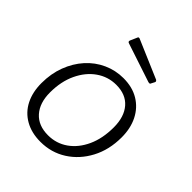

<svg xmlns="http://www.w3.org/2000/svg" viewBox="-209 -878 1017 1017"><g transform="rotate(45 299.0 -370.0)"><path d="M263 10Q196 10 147 -18Q98 -46 72.5 -96.5Q47 -147 47 -214Q47 -285 69.5 -344.5Q92 -404 131.5 -448Q171 -492 224 -516Q277 -540 336 -540Q403 -540 451 -511Q499 -482 525 -430.5Q551 -379 551 -311Q551 -218 512.5 -145.5Q474 -73 409 -31.5Q344 10 263 10ZM267 -43Q329 -43 378 -77.5Q427 -112 455.5 -174Q484 -236 484 -319Q484 -398 445 -443Q406 -488 334 -488Q273 -488 223 -453Q173 -418 143.5 -355.5Q114 -293 114 -211Q114 -133 154 -88Q194 -43 267 -43ZM237 -746Q239 -749 241.5 -749.5Q244 -750 247 -749L464 -656Q467 -654 469 -650.5Q471 -647 469 -643L458 -622Q457 -618 454 -617.5Q451 -617 445 -618L228 -690Q220 -692 218.5 -696Q217 -700 219 -705Z"/></g></svg>

Font: Libre Franklin Thin Light
Style: Italic
Weight: 300
Italic angle: -8°
Version: Version 3.000